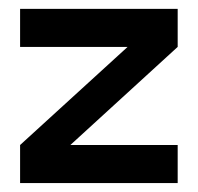

<svg xmlns="http://www.w3.org/2000/svg" viewBox="-20 -409 442 429"><path d="M377 -389.2V-304.2L137.2 -85H377V0H24.9V-85L265.1 -304.2H24.9V-389.2Z"/></svg>

Font: Neutral Grotesk
Style: Regular
Weight: 400
Designer: Nawras Khrais
Foundry: Nawras Khrais
Version: Version 1.000;PS 001.000;hotconv 1.0.88;makeotf.lib2.5.64775